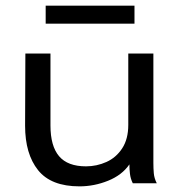

<svg xmlns="http://www.w3.org/2000/svg" viewBox="-20 -650 640 681"><path d="M262 11Q161 11 115 -46.5Q69 -104 69 -204L70 -460H159V-205Q159 -132 189.5 -96Q220 -60 285 -60Q323 -60 357.5 -75.5Q392 -91 413.5 -124Q435 -157 435 -207V-460H524V-72Q524 -53 525.5 -35.5Q527 -18 536 0H451Q443 -16 441 -33Q439 -50 439 -67Q413 -29 363.5 -9Q314 11 262 11ZM142 -566V-630H457V-566Z"/></svg>

Font: Inconsolata Expanded Medium
Style: Regular
Weight: 500
Width: 7
Monospace: yes
Designer: Raph Levien, Cyreal, Brenton Simpson
Foundry: Raph Levien, Cyreal, Google
Version: Version 3.001; ttfautohint (v1.8.2.53-6de2)